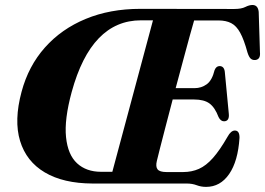

<svg xmlns="http://www.w3.org/2000/svg" viewBox="-20 -736 1063 770"><path d="M728.5 0H351Q234 -0.5 159.8 -44.5Q85.5 -88.5 60.5 -170.8Q35.5 -253 66.5 -368Q94 -471 160.2 -545.5Q226.5 -620 323.8 -660.2Q421 -700.5 542.5 -700.5L919.5 -700Q948 -700 963.8 -708Q979.5 -716 992.5 -716Q1014.5 -716 1017.5 -688.5L1022.5 -527Q1025.5 -498.5 1005 -495.5Q994 -494 986.2 -500.2Q978.5 -506.5 972.5 -525.5Q958.5 -577 943.2 -604.8Q928 -632.5 907.2 -643.2Q886.5 -654 856 -654H758.5Q753 -635.5 741.5 -593.8Q730 -552 715.2 -496.8Q700.5 -441.5 684.5 -382.5H760.5Q787.5 -382.5 809 -398Q830.5 -413.5 840.5 -454.5Q847 -471 860.5 -471Q878.5 -471 881.5 -448.5L897.5 -281Q901 -250 878.5 -249.5Q865 -249.5 856.5 -266.5Q842 -305 820.2 -321Q798.5 -337 758.5 -337H672.5Q657.5 -280 644.2 -228.8Q631 -177.5 621.5 -140.8Q612 -104 609 -90.5Q603.5 -67.5 612 -56.8Q620.5 -46 648 -46H714.5Q749 -46 777.8 -58.8Q806.5 -71.5 834 -102.5Q861.5 -133.5 892.5 -187.5Q906 -212.5 922 -212.5Q941 -212.5 940.5 -183Q934.5 -89.5 899 -38Q863.5 13.5 806.5 13.5Q786.5 13.5 768.8 6.8Q751 0 728.5 0ZM267.5 -367Q237.5 -257 244.8 -186.2Q252 -115.5 289 -81.2Q326 -47 385.5 -47H430.5L593.5 -654.5H545.5Q346 -654.5 267.5 -367Z"/></svg>

Font: Fraunces 144pt S050
Style: Bold Italic
Weight: 700
Italic angle: -16°
Version: Version 1.000; ttfautohint (v1.8.3)